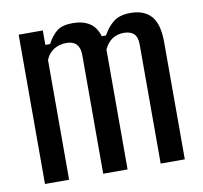

<svg xmlns="http://www.w3.org/2000/svg" viewBox="-71 -684 805 760"><g transform="rotate(-10 331.5 -304.0)"><path d="M50 0V-600H147V-542H166Q183 -574 204.5 -591Q226 -608 268 -608Q309 -608 335.5 -591Q362 -574 373 -537H390Q407 -569 432 -588.5Q457 -608 500 -608Q555 -608 583.5 -576Q612 -544 612 -471V0H515V-479Q515 -509 501 -522Q487 -535 461 -535Q407 -535 382 -482V0H284V-479Q283 -535 230 -535Q201 -535 179 -521Q157 -507 147 -481V0Z"/></g></svg>

Font: Big Shoulders Text SemiBold
Style: Regular
Weight: 600
Designer: Patric King
Foundry: XO Type Co
Version: Version 1.000; ttfautohint (v1.8.2)